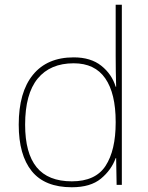

<svg xmlns="http://www.w3.org/2000/svg" viewBox="-20 -780 623 810"><path d="M283 10Q169 10 114 -58Q59 -126 59 -254Q59 -391 119 -464.5Q179 -538 291 -538Q363 -538 407.5 -502.5Q452 -467 468 -414H470Q469 -448 468.5 -480Q468 -512 468 -543V-760H494V0H472L470 -113H468Q450 -63 406 -26.5Q362 10 283 10ZM283 -15Q383 -15 425.5 -80.5Q468 -146 468 -263V-266Q468 -386 424 -449.5Q380 -513 291 -513Q192 -513 139 -448.5Q86 -384 86 -254Q86 -134 134.5 -74.5Q183 -15 283 -15Z"/></svg>

Font: Noto Sans Gujarati Thin
Style: Regular
Weight: 100
Designer: Jelle Bosma - Monotype Design Team, Universal Thirst
Foundry: Monotype Imaging Inc.
Version: Version 2.106; ttfautohint (v1.8.4.7-5d5b)